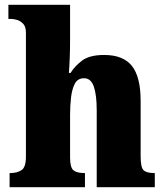

<svg xmlns="http://www.w3.org/2000/svg" viewBox="-20 -780 689 800"><path d="M20 0V-59H24Q51 -59 69.5 -71Q88 -83 88 -127V-644Q88 -669 76.5 -681Q65 -693 51 -697Q37 -701 29 -701H15V-760H272V-614Q272 -574 270.5 -537Q269 -500 267 -476H274Q291 -504 322 -527.5Q353 -551 414 -551Q493 -551 529.5 -505.5Q566 -460 566 -359V-129Q566 -83 578 -71Q590 -59 622 -59H625V0H383V-320Q383 -384 371 -419Q359 -454 330 -454Q304 -454 292 -431.5Q280 -409 276 -374Q272 -339 272 -303V-124Q272 -82 286 -70.5Q300 -59 331 -59H334V0Z"/></svg>

Font: Noto Serif Myanmar SemiCondensed Black
Style: Regular
Weight: 900
Width: 4
Designer: Ben Mitchell and the Monotype Design Team
Foundry: Monotype Imaging Inc.
Version: Version 2.106; ttfautohint (v1.8.4.7-5d5b)